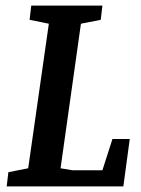

<svg xmlns="http://www.w3.org/2000/svg" viewBox="-20 -668 505 688"><path d="M4 0 10 -51 81 -65 155 -583 86 -597 92 -648H347L341 -597L270 -583L197 -65L239 -58H347L383 -170H445L422 0Z"/></svg>

Font: Faustina Light SemiBold
Style: Italic
Weight: 600
Italic angle: -8°
Version: Version 1.200